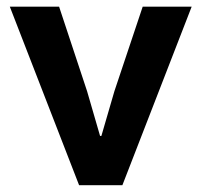

<svg xmlns="http://www.w3.org/2000/svg" viewBox="-20 -543 590 563"><path d="M8.8 -523.4H153.3L235.4 -275.4L273.4 -144.5H277.3L315.4 -275.4L398.4 -523.4H542L338.9 0H211.9Z"/></svg>

Font: Reddit Sans Vanilla
Style: Bold
Weight: 700
Designer: Stephen Hutchings
Foundry: Reddit
Version: Version 1.013